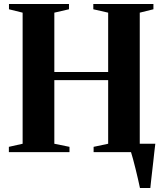

<svg xmlns="http://www.w3.org/2000/svg" viewBox="-20 -763 815 963"><path d="M682 180Q678 161 672.2 135.5Q666.5 110 659.8 83.5Q653 57 647 34Q641 11 636.5 -2L614 -42H759Q756.5 -23 754 0Q751.5 23 748.8 47.8Q746 72.5 743.2 96.5Q740.5 120.5 738 142Q735.5 163.5 734 180ZM93.5 -42V-699.5L25 -716.5V-743H326V-716.5L252.5 -699.5V-402H522.5V-699.5L448 -716.5V-743H749.5V-716.5L681 -699.5V-42L750.5 -26.5V0H449.5V-26.5L522.5 -42V-361H252.5V-42L328.5 -26.5V0H24.5V-26.5Z"/></svg>

Font: Merriweather 120pt
Style: Bold
Weight: 700
Designer: Eben Sorkin
Foundry: Eben Sorkin
Version: Version 2.100